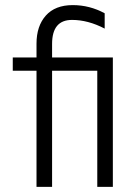

<svg xmlns="http://www.w3.org/2000/svg" viewBox="-20 -732 538 752"><path d="M184 0H123V-455H30V-507H123V-561Q123 -630 159.5 -671Q196 -712 265 -712Q331 -712 390 -680V-620Q325 -654 262 -654Q184 -654 184 -560V-507H422V0H361V-455H184Z"/></svg>

Font: Hind Vadodara Light
Style: Regular
Weight: 300
Designer: Hitesh Malaviya
Foundry: Indian Type Foundry
Version: Version 1.000;PS 1.0;hotconv 1.0.86;makeotf.lib2.5.63406; tt